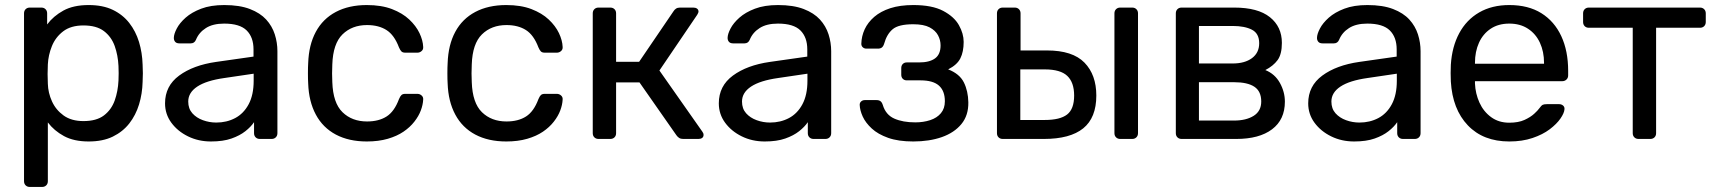

<svg xmlns="http://www.w3.org/2000/svg" viewBox="-20 -550 6785 760"><path d="M98 190Q87.8 190 81.4 183.6Q75.1 177.3 75.1 167.1V-497.1Q75.1 -507.3 81.4 -513.6Q87.8 -520 98 -520H143.7Q153.9 -520 160.2 -513.6Q166.6 -507.3 166.6 -497.1V-453.2Q191.2 -486.3 231 -508.2Q270.7 -530 330.9 -530Q387.1 -530 426.5 -511Q465.9 -492 491.6 -459.2Q517.2 -426.4 530.2 -384.1Q543.1 -341.7 544.5 -294.1Q545.5 -277.8 545.5 -260Q545.5 -242.2 544.5 -225.7Q543.3 -178.9 530.4 -136.6Q517.4 -94.3 491.8 -61.4Q466.1 -28.6 426.6 -9.3Q387.1 10 330.9 10Q272.6 10 233.3 -11.3Q194.1 -32.6 169.4 -65.4V167.1Q169.4 177.3 163.1 183.6Q156.7 190 146.5 190ZM310.4 -70.7Q361.9 -70.7 391.4 -93.1Q420.9 -115.6 434 -152.1Q447 -188.7 449 -231.1Q450.4 -260 449 -288.9Q447 -331.3 434 -367.9Q420.9 -404.4 391.4 -426.9Q361.9 -449.3 310.4 -449.3Q260.7 -449.3 230.2 -426.1Q199.7 -402.8 185.5 -367.5Q171.2 -332.1 169.4 -295.4Q168.4 -279.1 168.4 -256.9Q168.4 -234.7 169.4 -218.2Q170.4 -182.7 185.7 -148.9Q200.9 -115.2 231.7 -92.9Q262.6 -70.7 310.4 -70.7Z M815.1 10Q765.4 10 724.3 -10.2Q683.1 -30.4 658.2 -64.3Q633.3 -98.3 633.3 -140.9Q633.3 -209.8 689.2 -250.9Q745 -292 835.3 -304.9L983.5 -326V-354.6Q983.5 -402.6 956.3 -429.6Q929 -456.6 867.4 -456.6Q822.5 -456.6 794.9 -438.9Q767.3 -421.3 755.7 -392.6Q749.6 -378.3 735 -378.3H690.1Q678.5 -378.3 673.2 -384.7Q667.9 -391.1 668.1 -400.3Q668.3 -415.3 679.7 -437.1Q691 -458.9 714.8 -480.1Q738.6 -501.3 776.3 -515.6Q814 -530 867.7 -530Q928.4 -530 969.2 -514.3Q1009.9 -498.6 1033.6 -472.7Q1057.2 -446.8 1067.7 -414Q1078.1 -381.3 1078.1 -347.3V-22.9Q1078.1 -12.7 1071.7 -6.4Q1065.3 0 1055.1 0H1008.5Q998.3 0 991.9 -6.4Q985.6 -12.7 985.6 -22.9V-66.4Q973.2 -48 951.3 -30.7Q929.4 -13.3 896.3 -1.7Q863.2 10 815.1 10ZM836.2 -64.9Q877.3 -64.9 910.9 -82.6Q944.5 -100.4 964.3 -137.4Q984.1 -174.4 984.1 -230.4V-258.3L868.2 -241.2Q796.7 -231.1 760.9 -207.3Q725.1 -183.5 725.1 -148.1Q725.1 -120 741.3 -101.7Q757.6 -83.4 783.2 -74.2Q808.7 -64.9 836.2 -64.9Z M1432 10Q1360.9 10 1309.4 -17.3Q1258 -44.6 1230.2 -96.4Q1202.3 -148.3 1199.9 -219.8Q1198.9 -235 1198.9 -259.8Q1198.9 -284.6 1199.9 -300Q1202.3 -372.4 1230.1 -423.9Q1257.8 -475.4 1309.3 -502.7Q1360.9 -530 1432 -530Q1489.9 -530 1531.6 -514Q1573.2 -498 1600 -472.8Q1626.8 -447.6 1640.5 -418.9Q1654.1 -390.1 1655.1 -364.4Q1656.1 -354.3 1648.8 -347.9Q1641.6 -341.5 1632.2 -341.5H1584.3Q1574.1 -341.5 1569.2 -346.2Q1564.3 -350.9 1559.3 -362.3Q1540.9 -411.3 1509.9 -431Q1478.8 -450.8 1432.9 -450.8Q1373.4 -450.8 1335.7 -413.9Q1298.1 -377 1295.4 -295Q1293.6 -258.5 1295.4 -224.8Q1298.2 -142.4 1335.8 -105.8Q1373.4 -69.2 1432.9 -69.2Q1479.4 -69.2 1510.3 -89Q1541.1 -108.7 1559.3 -157.7Q1564.1 -169.1 1569.1 -173.8Q1574.1 -178.5 1584.3 -178.5H1632.2Q1641.6 -178.5 1648.8 -172.1Q1656.1 -165.7 1655.1 -155.6Q1654.1 -135.2 1645.8 -113Q1637.6 -90.7 1620.3 -68.6Q1603.1 -46.4 1577.2 -28.8Q1551.3 -11.2 1514.9 -0.6Q1478.5 10 1432 10Z M1984 10Q1912.9 10 1861.4 -17.3Q1810 -44.6 1782.2 -96.4Q1754.3 -148.3 1751.9 -219.8Q1750.9 -235 1750.9 -259.8Q1750.9 -284.6 1751.9 -300Q1754.3 -372.4 1782.1 -423.9Q1809.8 -475.4 1861.3 -502.7Q1912.9 -530 1984 -530Q2041.9 -530 2083.6 -514Q2125.2 -498 2152 -472.8Q2178.8 -447.6 2192.5 -418.9Q2206.1 -390.1 2207.1 -364.4Q2208.1 -354.3 2200.8 -347.9Q2193.6 -341.5 2184.2 -341.5H2136.3Q2126.1 -341.5 2121.2 -346.2Q2116.3 -350.9 2111.3 -362.3Q2092.9 -411.3 2061.9 -431Q2030.8 -450.8 1984.9 -450.8Q1925.4 -450.8 1887.7 -413.9Q1850.1 -377 1847.4 -295Q1845.6 -258.5 1847.4 -224.8Q1850.2 -142.4 1887.8 -105.8Q1925.4 -69.2 1984.9 -69.2Q2031.4 -69.2 2062.3 -89Q2093.1 -108.7 2111.3 -157.7Q2116.1 -169.1 2121.1 -173.8Q2126.1 -178.5 2136.3 -178.5H2184.2Q2193.6 -178.5 2200.8 -172.1Q2208.1 -165.7 2207.1 -155.6Q2206.1 -135.2 2197.8 -113Q2189.6 -90.7 2172.3 -68.6Q2155.1 -46.4 2129.2 -28.8Q2103.3 -11.2 2066.9 -0.6Q2030.5 10 1984 10Z M2349.2 0Q2339 0 2332.6 -6.4Q2326.3 -12.7 2326.3 -22.9V-497.1Q2326.3 -507.3 2332.6 -513.6Q2339 -520 2349.2 -520H2395.8Q2406 -520 2412.4 -513.6Q2418.7 -507.3 2418.7 -497.1V-305.3H2509.8L2645.4 -504.6Q2649.8 -511.9 2656 -515.9Q2662.2 -520 2671.9 -520H2724.2Q2733.4 -520 2739.2 -515.8Q2744.9 -511.7 2744.9 -504.1Q2744.9 -501.8 2743.4 -498.5Q2741.9 -495.2 2739.9 -491.6L2590.2 -270.9L2760.1 -28.9Q2764.9 -22.9 2764.9 -15.9Q2764.9 -8.3 2759.5 -4.2Q2754.1 0 2744.9 0H2684.4Q2674.9 0 2668.7 -3.8Q2662.5 -7.6 2657.5 -14.6L2511.3 -223.8H2418.7V-22.9Q2418.7 -12.7 2412.4 -6.4Q2406 0 2395.8 0Z M3007.1 10Q2957.4 10 2916.3 -10.2Q2875.1 -30.4 2850.2 -64.3Q2825.3 -98.3 2825.3 -140.9Q2825.3 -209.8 2881.2 -250.9Q2937 -292 3027.3 -304.9L3175.5 -326V-354.6Q3175.5 -402.6 3148.3 -429.6Q3121 -456.6 3059.4 -456.6Q3014.5 -456.6 2986.9 -438.9Q2959.3 -421.3 2947.7 -392.6Q2941.6 -378.3 2927 -378.3H2882.1Q2870.5 -378.3 2865.2 -384.7Q2859.9 -391.1 2860.1 -400.3Q2860.3 -415.3 2871.7 -437.1Q2883 -458.9 2906.8 -480.1Q2930.6 -501.3 2968.3 -515.6Q3006 -530 3059.7 -530Q3120.4 -530 3161.2 -514.3Q3201.9 -498.6 3225.6 -472.7Q3249.2 -446.8 3259.7 -414Q3270.1 -381.3 3270.1 -347.3V-22.9Q3270.1 -12.7 3263.7 -6.4Q3257.3 0 3247.1 0H3200.5Q3190.3 0 3183.9 -6.4Q3177.6 -12.7 3177.6 -22.9V-66.4Q3165.2 -48 3143.3 -30.7Q3121.4 -13.3 3088.3 -1.7Q3055.2 10 3007.1 10ZM3028.2 -64.9Q3069.3 -64.9 3102.9 -82.6Q3136.5 -100.4 3156.3 -137.4Q3176.1 -174.4 3176.1 -230.4V-258.3L3060.2 -241.2Q2988.7 -231.1 2952.9 -207.3Q2917.1 -183.5 2917.1 -148.1Q2917.1 -120 2933.3 -101.7Q2949.6 -83.4 2975.2 -74.2Q3000.7 -64.9 3028.2 -64.9Z M3595.2 10Q3535.9 10 3495.5 -4.4Q3455.2 -18.7 3430.8 -41.3Q3406.3 -63.9 3395 -88.5Q3383.8 -113.2 3383 -134.4Q3382.6 -143 3388.6 -148.4Q3394.6 -153.8 3403.1 -153.8H3449.7Q3459.4 -153.8 3465.2 -149.4Q3471.1 -145 3474.4 -134.5Q3486.1 -95.6 3519.9 -80.6Q3553.7 -65.6 3602.9 -65.6Q3635 -65.6 3661.9 -74.4Q3688.8 -83.2 3704.4 -101.9Q3720.1 -120.6 3720.1 -149.1Q3720.1 -190.1 3696.8 -211Q3673.4 -231.9 3623.9 -231.9H3569.3Q3559.5 -231.9 3553.5 -238.1Q3547.5 -244.3 3547.5 -253.9V-280.9Q3547.5 -290.5 3553.5 -296.7Q3559.5 -302.9 3569.3 -302.9H3618.2Q3659.1 -302.9 3681.1 -318.8Q3703.1 -334.7 3703.1 -370.3Q3703.1 -391.3 3693 -410.3Q3682.9 -429.3 3659.6 -441.7Q3636.2 -454 3594.8 -454Q3536.8 -454 3513.5 -434.3Q3490.2 -414.7 3479.7 -376.8Q3476.4 -366.3 3470.6 -361.9Q3464.7 -357.5 3455 -357.5H3409.5Q3400.9 -357.5 3395.1 -362.9Q3389.3 -368.3 3389.4 -376.9Q3390.2 -407.1 3402.8 -434.3Q3415.4 -461.4 3440.6 -483.3Q3465.9 -505.1 3504.3 -517.6Q3542.7 -530 3595.2 -530Q3669.7 -530 3713.2 -507Q3756.7 -484.1 3775.6 -450.6Q3794.5 -417.1 3794.5 -384.1Q3794.5 -345.1 3781.5 -319.2Q3768.6 -293.3 3733.2 -275.4Q3778.4 -257.8 3795.3 -223.8Q3812.2 -189.7 3813 -144.9Q3813.8 -93.4 3785.7 -59.1Q3757.5 -24.7 3708.1 -7.3Q3658.6 10 3595.2 10Z M3949.2 0Q3939 0 3932.6 -6.4Q3926.3 -12.7 3926.3 -22.9V-497.1Q3926.3 -507.3 3932.6 -513.6Q3939 -520 3949.2 -520H3996.7Q4006.9 -520 4013.3 -513.6Q4019.7 -507.3 4019.7 -497.1V-350.3H4124.1Q4225.7 -350.3 4272.7 -302.1Q4319.6 -253.9 4319.6 -171.8Q4319.6 -84 4267.8 -42Q4215.9 0 4111.9 0ZM4018.7 -75.1H4115.4Q4176.1 -75.1 4203.9 -96.7Q4231.8 -118.2 4231.8 -171.8Q4231.8 -223.8 4204.7 -249.5Q4177.7 -275.3 4115.4 -275.3H4018.7ZM4414.2 0Q4404.1 0 4397.7 -6.4Q4391.3 -12.7 4391.3 -22.9V-497.1Q4391.3 -507.3 4397.7 -513.6Q4404.1 -520 4414.2 -520H4461.6Q4471.8 -520 4478.2 -513.6Q4484.6 -507.3 4484.6 -497.1V-22.9Q4484.6 -12.7 4478.2 -6.4Q4471.8 0 4461.6 0Z M4657.2 0Q4647 0 4640.6 -6.4Q4634.3 -12.7 4634.3 -22.9V-497.1Q4634.3 -507.3 4640.6 -513.6Q4647 -520 4657.2 -520H4865.4Q4959.1 -520 5006.6 -482.1Q5054.1 -444.1 5054.1 -380.3Q5054.1 -335.3 5037.1 -312.1Q5020 -288.9 4988.6 -272.7Q5026.6 -257.3 5046.3 -221.7Q5066 -186 5066 -147.6Q5066 -76.4 5015.2 -38.2Q4964.5 0 4873.2 0ZM4725.8 -72.8H4864.9Q4912.7 -72.8 4942.6 -91.6Q4972.4 -110.4 4972.4 -148.2Q4972.4 -188.4 4945.4 -206.5Q4918.4 -224.6 4864.9 -224.6H4725.8ZM4725.8 -298.7H4859.2Q4907.2 -298.7 4935.8 -319.9Q4964.3 -341.2 4964.3 -378.9Q4964.3 -417.5 4935.7 -432.3Q4907.1 -447.2 4859.2 -447.2H4725.8Z M5340.1 10Q5290.4 10 5249.3 -10.2Q5208.1 -30.4 5183.2 -64.3Q5158.3 -98.3 5158.3 -140.9Q5158.3 -209.8 5214.2 -250.9Q5270 -292 5360.3 -304.9L5508.5 -326V-354.6Q5508.5 -402.6 5481.3 -429.6Q5454 -456.6 5392.4 -456.6Q5347.5 -456.6 5319.9 -438.9Q5292.3 -421.3 5280.7 -392.6Q5274.6 -378.3 5260 -378.3H5215.1Q5203.5 -378.3 5198.2 -384.7Q5192.9 -391.1 5193.1 -400.3Q5193.3 -415.3 5204.7 -437.1Q5216 -458.9 5239.8 -480.1Q5263.6 -501.3 5301.3 -515.6Q5339 -530 5392.7 -530Q5453.4 -530 5494.2 -514.3Q5534.9 -498.6 5558.6 -472.7Q5582.2 -446.8 5592.7 -414Q5603.1 -381.3 5603.1 -347.3V-22.9Q5603.1 -12.7 5596.7 -6.4Q5590.3 0 5580.1 0H5533.5Q5523.3 0 5516.9 -6.4Q5510.6 -12.7 5510.6 -22.9V-66.4Q5498.2 -48 5476.3 -30.7Q5454.4 -13.3 5421.3 -1.7Q5388.2 10 5340.1 10ZM5361.2 -64.9Q5402.3 -64.9 5435.9 -82.6Q5469.5 -100.4 5489.3 -137.4Q5509.1 -174.4 5509.1 -230.4V-258.3L5393.2 -241.2Q5321.7 -231.1 5285.9 -207.3Q5250.1 -183.5 5250.1 -148.1Q5250.1 -120 5266.3 -101.7Q5282.6 -83.4 5308.2 -74.2Q5333.7 -64.9 5361.2 -64.9Z M5954.5 10Q5851.1 10 5790.3 -53.7Q5729.4 -117.4 5722.9 -227.3Q5722.1 -239.9 5722.1 -260.6Q5722.1 -281.3 5722.9 -293.6Q5727.4 -365 5756 -418.3Q5784.6 -471.6 5835.1 -500.8Q5885.6 -530 5954.3 -530Q6029.6 -530 6081.2 -497.8Q6132.8 -465.6 6160.1 -406.9Q6187.3 -348.3 6187.3 -269.4V-251.6Q6187.3 -241.4 6180.5 -235Q6173.7 -228.6 6163.6 -228.6H5818.4Q5818.4 -228.4 5818.4 -225Q5818.4 -221.6 5818.4 -219.6Q5820.1 -179.3 5836.2 -143.8Q5852.2 -108.4 5882.4 -86.3Q5912.5 -64.3 5954.1 -64.3Q5990.2 -64.3 6014.2 -75.2Q6038.2 -86.2 6052.8 -99.6Q6067.5 -113.1 6072.5 -120.5Q6081.5 -132.7 6086.7 -135.2Q6091.9 -137.7 6103.1 -137.7H6151.5Q6160.7 -137.7 6167.2 -132.2Q6173.7 -126.6 6172.7 -117.4Q6171.7 -102.4 6156.8 -80.8Q6141.9 -59.2 6114.2 -38.2Q6086.5 -17.3 6046.1 -3.7Q6005.6 10 5954.5 10ZM5818.4 -297.6H6091.8V-301Q6091.8 -345.7 6075.5 -380.9Q6059.3 -416 6028.3 -436.3Q5997.4 -456.6 5954.3 -456.6Q5911.2 -456.6 5880.7 -436.3Q5850.2 -416 5834.3 -380.9Q5818.4 -345.7 5818.4 -301Z M6465.9 0Q6455.7 0 6449.3 -6.4Q6442.9 -12.7 6442.9 -22.9V-440.1H6269.3Q6259.1 -440.1 6252.7 -446.4Q6246.4 -452.8 6246.4 -463V-497.1Q6246.4 -507.3 6252.7 -513.6Q6259.1 -520 6269.3 -520H6709.1Q6719.2 -520 6725.6 -513.6Q6732 -507.3 6732 -497.1V-463Q6732 -452.8 6725.6 -446.4Q6719.2 -440.1 6709.1 -440.1H6535.4V-22.9Q6535.4 -12.7 6529.1 -6.4Q6522.7 0 6512.5 0Z"/></svg>

Font: Rubik Light
Style: Regular
Weight: 300
Designer: Hubert and Fischer
Foundry: Hubert and Fischer
Version: Version 2.300;gftools[0.9.30]